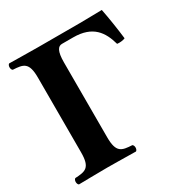

<svg xmlns="http://www.w3.org/2000/svg" viewBox="-153 -769 856 892"><g transform="rotate(-30 275.5 -322.5)"><path d="M335 -603C440 -603 477 -547 497 -475C509 -473 530 -475 540 -480C534 -532 524 -597 514 -647C514 -647 423 -645 394 -645H171C132 -645 17 -647 17 -647C7 -641 7 -619 17 -613C72 -610 100 -606 100 -523V-122C100 -39 72 -35 17 -32C7 -26 7 -4 17 2C17 2 131 0 171 0C211 0 241 1 323 2C333 -4 333 -26 323 -32C268 -35 240 -39 240 -122V-524C240 -584 254 -603 275 -603Z"/></g></svg>

Font: Libertinus Serif
Style: Bold
Weight: 700
Designer: Philipp H. Poll, Khaled Hosny
Foundry: Caleb Maclennan
Version: Version 7.050;RELEASE